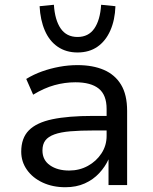

<svg xmlns="http://www.w3.org/2000/svg" viewBox="-20 -776 641 805"><path d="M254 9Q201 9 159 -10.5Q117 -30 93 -64Q69 -98 69 -140Q69 -197 101 -229.5Q133 -262 199.5 -276Q266 -290 370 -290H441V-229H374Q316 -229 275 -225.5Q234 -222 208 -212.5Q182 -203 170 -187Q158 -171 158 -145Q158 -105 189.5 -83Q221 -61 270 -61Q313 -61 348.5 -80.5Q384 -100 405.5 -133Q427 -166 427 -206V-319Q427 -378 394 -404.5Q361 -431 296 -431Q252 -431 208.5 -419Q165 -407 119 -379L90 -445Q121 -464 156 -476.5Q191 -489 229 -496Q267 -503 305 -503Q369 -503 415.5 -483Q462 -463 487.5 -421Q513 -379 513 -311V0H435V-108Q421 -77 396 -50Q371 -23 335.5 -7Q300 9 254 9ZM305 -556Q257 -556 222 -580Q187 -604 168 -648Q149 -692 146 -750L206 -756Q210 -692 234.5 -656.5Q259 -621 305 -621Q351 -621 375.5 -656.5Q400 -692 404 -756L464 -750Q462 -692 442.5 -648Q423 -604 388.5 -580Q354 -556 305 -556Z"/></svg>

Font: Nunito Sans 8pt
Style: Regular
Weight: 400
Version: Version 3.101;gftools[0.9.27]